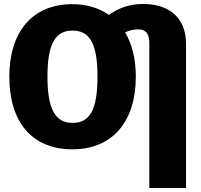

<svg xmlns="http://www.w3.org/2000/svg" viewBox="-20 -734 1011 967"><path d="M701 -714C633 -714 578 -694 529 -659C478 -694 416 -713 345 -713C143 -713 27 -574 27 -348C27 -117 143 18 345 18C547 18 664 -122 664 -348C664 -438 645 -513 610 -571C632 -581 651 -586 677 -586C712 -586 732 -566 732 -519V213H917V-512C917 -646 831 -714 701 -714ZM345 -115C261 -115 219 -180 219 -348C219 -516 260 -580 345 -580C431 -580 471 -516 471 -348C471 -180 432 -115 345 -115Z"/></svg>

Font: Fira Sans ExtraBold
Style: Regular
Weight: 800
Designer: bBox Type GmbH & Carrois Corporate GbR & Edenspiekermann AG
Foundry: bBox Type GmbH & Carrois Corporate GbR & Edenspiekermann AG
Version: Version 4.300;PS 004.300;hotconv 1.0.88;makeotf.lib2.5.64775